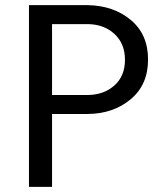

<svg xmlns="http://www.w3.org/2000/svg" viewBox="-20 -731 640 751"><path d="M183.6 -359.4H323.7Q387.2 -360.4 427.7 -397Q468.8 -433.6 468.8 -497.1Q468.8 -560.1 428.2 -597.7Q387.7 -635.7 323.7 -636.7H183.6ZM183.6 -285.2V0H93.3V-710.9H323.7Q424.3 -709 491.7 -652.8Q559.1 -596.7 559.1 -498Q559.1 -399.4 491.2 -342.8Q423.3 -286.1 323.7 -285.2Z"/></svg>

Font: RobotoMono-Regular
Style: Regular
Weight: 400
Designer: Google
Version: Version 2.000985; 2015; ttfautohint (v1.3)